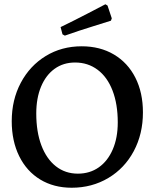

<svg xmlns="http://www.w3.org/2000/svg" viewBox="-20 -868 724 900"><path d="M35 -300Q35 -400 77.5 -480Q120 -560 194.5 -605.5Q269 -651 363 -651Q449 -651 514 -612.5Q579 -574 614.5 -504Q650 -434 650 -341Q650 -240 607 -159.5Q564 -79 487.5 -33.5Q411 12 316 12Q232 12 168.5 -26.5Q105 -65 70 -136Q35 -207 35 -300ZM532 -294Q532 -380 507.5 -443.5Q483 -507 437.5 -541Q392 -575 332 -575Q277 -575 236 -545.5Q195 -516 172.5 -462Q150 -408 150 -336Q150 -250 174 -186.5Q198 -123 242 -88.5Q286 -54 345 -54Q401 -54 443 -83.5Q485 -113 508.5 -167.5Q532 -222 532 -294ZM273 -707 264 -741Q326 -771 390.5 -804.5Q455 -838 474 -848L484 -842L504 -782L500 -771Q482 -765 417 -745Q352 -725 284 -701Z"/></svg>

Font: Alegreya SC Medium
Style: Regular
Weight: 500
Designer: Juan Pablo del Peral
Foundry: Huerta Tipografica
Version: Version 2.007; ttfautohint (v1.6)